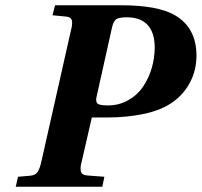

<svg xmlns="http://www.w3.org/2000/svg" viewBox="-20 -712 769 732"><path d="M348.1 -342.8Q343.8 -325.2 351.3 -317.6Q358.9 -310.1 391.1 -310.1Q434.1 -310.1 469.2 -330.1Q504.4 -350.1 525.9 -382.3Q547.4 -414.6 558.6 -452.9Q569.8 -491.2 569.8 -530.8Q569.8 -587.9 542.7 -616.9Q515.6 -646 463.9 -646Q432.6 -646 422.6 -638.4Q412.6 -630.9 407.2 -607.9ZM40 0 48.8 -38.1 94.2 -42Q114.3 -43.5 123 -55.9Q131.8 -68.4 138.2 -98.1L250 -594.2Q257.3 -621.1 253.9 -634.3Q250.5 -647.5 231 -648.9L180.2 -653.8L189.9 -691.9H441.9Q582 -691.9 647 -653.8Q729 -606 729 -500Q729 -445.8 705.8 -400.4Q682.6 -355 642.1 -325.2Q598.6 -293 532.2 -278.6Q465.8 -264.2 393.1 -264.2H330.1L292 -98.1Q284.7 -72.8 288.3 -58.6Q292 -44.4 313 -43L377.9 -38.1L370.1 0Z"/></svg>

Font: Linguistics Pro
Style: Bold Italic
Weight: 700
Italic angle: -12°
Designer: Stefan Peev, Context Ltd
Foundry: Stefan Peev, Context Ltd
Version: Version 001.000